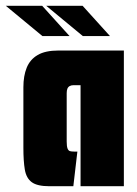

<svg xmlns="http://www.w3.org/2000/svg" viewBox="-58 -645 474 665"><path d="M113 0Q71 0 52 -14Q33 -28 28 -57.5Q23 -87 23 -133V-343Q23 -382 34.5 -410.5Q46 -439 72.5 -454.5Q99 -470 144 -470H371V0H221V-350H197Q189 -350 183.5 -347Q178 -344 175.5 -338Q173 -332 173 -322V-155Q173 -138 176 -130.5Q179 -123 184.5 -121.5Q190 -120 199 -120H210L196 0ZM89 -520 -38 -625H88L183 -520ZM229 -520 102 -625H228L323 -520Z"/></svg>

Font: Smooch Sans Thin Black
Style: Regular
Weight: 900
Version: Version 1.010